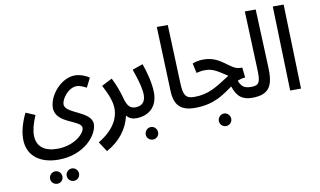

<svg xmlns="http://www.w3.org/2000/svg" viewBox="-103 -933 2641 1583"><g transform="rotate(-10 1217.5 -141.5)"><path d="M397 424C425 424 448 401 448 373C448 344 425 320 397 320C367 320 344 344 344 373C344 401 367 424 397 424ZM258 424C286 424 309 401 309 373C309 344 286 320 258 320C228 320 205 344 205 373C205 401 228 424 258 424Z M43 12C43 157 152 230 303 230C519 230 639 82 639 -9C639 -118 421 -132 421 -211C421 -258 483 -341 553 -341C581 -341 613 -325 634 -314L673 -391C648 -411 595 -431 554 -431C436 -431 329 -300 329 -199C329 -63 542 -62 542 6C542 51 453 140 308 140C201 140 136 92 136 -3C136 -47 150 -100 178 -166L100 -199C52 -101 43 -28 43 12Z M707 230C822 167 889 74 912 -31C932 -7 958 5 991 5C1032 5 1048 -15 1048 -42C1048 -68 1033 -85 1001 -85C962 -85 935 -104 916 -176C902 -226 883 -286 849 -352L761 -307C804 -226 829 -162 829 -103C829 -34 794 63 653 147Z M1098 202C1126 202 1149 179 1149 151C1149 122 1126 97 1098 97C1068 97 1045 122 1045 151C1045 179 1068 202 1098 202Z M991 5C1086 5 1172 -48 1172 -177C1172 -257 1144 -358 1120 -425L1032 -394C1059 -319 1086 -230 1086 -176C1086 -106 1047 -85 1001 -85Z M1485 5C1526 5 1541 -15 1541 -42C1541 -68 1527 -85 1495 -85C1425 -85 1404 -113 1400 -212L1381 -707H1289L1309 -169C1313 -48 1364 5 1485 5Z M1711 197C1739 197 1762 174 1762 146C1762 117 1739 92 1711 92C1681 92 1658 117 1658 146C1658 174 1681 197 1711 197Z M1485 5C1651 5 1734 -66 1808 -117C1839 -20 1892 5 1964 5C2005 5 2021 -15 2021 -42C2021 -68 2006 -85 1974 -85C1917 -85 1892 -98 1869 -154C1890 -163 1911 -169 1934 -170L1925 -255H1909C1821 -255 1773 -376 1620 -376C1589 -376 1557 -370 1528 -359L1546 -277C1571 -283 1589 -287 1622 -287C1690 -287 1730 -252 1800 -208C1685 -135 1617 -85 1494 -85Z M1964 5C2117 5 2143 -78 2137 -224L2117 -707H2026L2045 -221C2049 -117 2041 -85 1973 -85Z M2281 0H2372L2351 -707H2260Z"/></g></svg>

Font: Noto Sans Arabic ExtCond Med
Style: Regular
Weight: 500
Width: 2
Designer: Monotype Design Team, Nadine Chahine, Nizar Qandah and Khaled Hosny
Foundry: Monotype Imaging Inc.
Version: Version 2.012